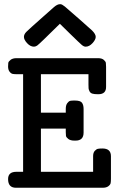

<svg xmlns="http://www.w3.org/2000/svg" viewBox="-20 -885 565 905"><path d="M18.1 -41Q18.1 -75.2 57.1 -75.2H88.9V-535.2H60.1Q47.9 -535.2 40 -536.6Q32.2 -538.1 25.1 -547.1Q18.1 -556.2 18.1 -571.8Q18.1 -581.5 19 -588.4Q20 -595.2 30 -603Q40 -610.8 58.1 -610.8H441.9Q460 -610.8 469 -603Q478 -595.2 479 -588.6Q480 -582 480 -569.8V-477.1Q481 -440.9 443.8 -440.9H439.9Q423.8 -440.9 414.8 -443.8Q405.8 -446.8 401.9 -454.8Q397.9 -462.9 397.5 -468.5Q397 -474.1 397 -486.8V-535.2H172.9V-354H290V-372.1Q290 -389.2 297.1 -398.7Q304.2 -408.2 311 -409.7Q317.9 -411.1 328.1 -411.1H333Q358.9 -411.1 366.5 -400.6Q374 -390.1 374 -371.1V-259.8Q374 -221.7 335 -222.2H331.1Q312 -222.2 302 -230Q292 -237.8 291 -244.4Q290 -251 290 -262.2V-278.8H172.9V-75.2H418.9V-148.9Q418.9 -165 426.5 -173.6Q434.1 -182.1 441.7 -183.6Q449.2 -185.1 462.9 -185.1Q502.9 -185.1 502.9 -148.9V-43Q502.9 -29.8 501.5 -22Q500 -14.2 490.5 -7.1Q481 0 463.9 0H55.2Q18.1 0 18.1 -41ZM92.8 -710.9Q92.8 -723.1 104 -734.6Q115.2 -746.1 182.1 -805.2Q214.4 -833 233.9 -851.1Q250 -865.2 262.2 -865.2H265.1Q272 -865.2 285.9 -854Q299.8 -842.8 356 -793Q391.1 -762.2 414.1 -741.2Q431.2 -724.1 431.2 -711.2Q431.2 -698.2 416 -681.6Q400.9 -665 383.8 -665Q375 -665 365 -673.6Q355 -682.1 312 -724.1Q282.2 -752.9 262.2 -772.9Q164.1 -675.8 154.8 -669.9Q147 -665 140.1 -665Q123 -665 107.9 -681.4Q92.8 -697.8 92.8 -710.9Z"/></svg>

Font: CMU Typewriter Text
Style: Bold
Weight: 700
Version: Version 0.7.0